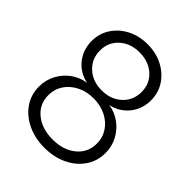

<svg xmlns="http://www.w3.org/2000/svg" viewBox="-211 -855 982 982"><g transform="rotate(45 280.5 -364.0)"><path d="M280.3 10.3Q211.4 10.3 157 -15.9Q102.5 -42 71 -87.6Q39.6 -133.3 39.6 -191.4Q39.6 -239.3 60.8 -279.3Q82 -319.3 118.2 -345.7Q154.3 -372.1 200.2 -378.9Q138.7 -392.1 102.1 -438.2Q65.4 -484.4 65.4 -546.9Q65.4 -601.6 93.8 -644.8Q122.1 -688 170.7 -712.9Q219.2 -737.8 280.3 -737.8Q340.8 -737.8 389.4 -712.9Q438 -688 466.6 -644.8Q495.1 -601.6 495.1 -546.9Q495.1 -484.4 458.3 -438.2Q421.4 -392.1 360.8 -378.9Q406.2 -372.1 442.4 -345.7Q478.5 -319.3 499.8 -279.3Q521 -239.3 521 -191.4Q521 -133.3 489.7 -87.6Q458.5 -42 404.1 -15.9Q349.6 10.3 280.3 10.3ZM280.3 -49.3Q357.9 -49.3 406.7 -89.6Q455.6 -129.9 455.6 -194.3Q455.6 -237.8 432.9 -272.2Q410.2 -306.6 370.4 -326.7Q330.6 -346.7 280.3 -346.7Q230 -346.7 190.2 -326.7Q150.4 -306.6 127.4 -272.2Q104.5 -237.8 104.5 -194.3Q104.5 -129.9 153.6 -89.6Q202.6 -49.3 280.3 -49.3ZM280.3 -404.3Q345.7 -404.3 388.2 -443.4Q430.7 -482.4 430.7 -543Q430.7 -603 388.4 -641.1Q346.2 -679.2 280.3 -679.2Q214.8 -679.2 172.4 -641.1Q129.9 -603 129.9 -543Q129.9 -482.4 172.4 -443.4Q214.8 -404.3 280.3 -404.3Z"/></g></svg>

Font: Inter Display Light
Style: Regular
Weight: 300
Designer: Rasmus Andersson
Foundry: rsms
Version: Version 4.000;git-a52131595